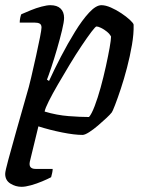

<svg xmlns="http://www.w3.org/2000/svg" viewBox="-23 -520 564 740"><path d="M60 200Q37 200 17 187.5Q-3 175 -3 150Q-3 140 9 96Q21 52 39.5 -14Q58 -80 79 -153Q88 -182 97.5 -223Q107 -264 116 -304.5Q125 -345 131 -375.5Q137 -406 137 -414Q137 -425 130 -429Q123 -433 109 -433H53Q53 -442 55 -451.5Q57 -461 59 -465Q75 -472 95.5 -480.5Q116 -489 137 -494.5Q158 -500 171 -500Q197 -500 210.5 -487Q224 -474 224 -451Q224 -436 216 -403Q208 -370 197 -332Q186 -294 175 -261Q164 -228 158 -213L166 -208Q186 -252 212 -302Q238 -352 266 -397.5Q294 -443 320.5 -471.5Q347 -500 368 -500Q384 -500 404.5 -491Q425 -482 444.5 -469Q464 -456 477.5 -443.5Q491 -431 492 -425Q493 -390 485.5 -346.5Q478 -303 466.5 -259Q455 -215 442.5 -177.5Q430 -140 420.5 -115.5Q411 -91 408 -87Q402 -79 387 -65Q372 -51 354.5 -36Q337 -21 320.5 -10.5Q304 0 295 0Q264 0 216.5 -9.5Q169 -19 125 -33L92 103Q89 118 95 124.5Q101 131 114 131H180Q180 138 178 147Q176 156 174 163Q161 170 139.5 179Q118 188 96.5 194Q75 200 60 200ZM320 -69Q330 -80 342 -111.5Q354 -143 365 -183Q376 -223 385 -264Q394 -305 399.5 -336Q405 -367 405 -379Q400 -389 389 -398Q378 -407 366.5 -412.5Q355 -418 349 -418Q345 -418 329.5 -397.5Q314 -377 291.5 -343.5Q269 -310 245.5 -271Q222 -232 200.5 -195Q179 -158 165 -130Q151 -102 149 -90Q196 -76 241.5 -72.5Q287 -69 320 -69Z"/></svg>

Font: Texturina Medium 12pt
Style: Italic
Weight: 400
Italic angle: -11°
Version: Version 1.002